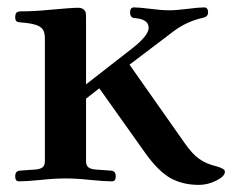

<svg xmlns="http://www.w3.org/2000/svg" viewBox="-20 -489 659 524"><path d="M21.5 -7.8Q21.5 -22.9 35.2 -23.4L77.1 -26.4Q88.9 -27.3 95.7 -32Q102.5 -36.6 102.5 -49.8V-382.8Q102.5 -397.9 98.6 -405.5Q94.7 -413.1 85.4 -418Q70.8 -425.3 38.1 -427.7Q31.2 -428.2 28.6 -429Q25.9 -429.7 23.7 -432.6Q21.5 -435.5 21.5 -441.9Q21.5 -450.7 24.9 -454.3Q28.3 -458 37.6 -458Q72.8 -458 117.7 -462.4Q175.8 -467.8 192.9 -467.8Q203.1 -467.8 208.3 -463.1Q213.4 -458.5 214.1 -453.6Q214.8 -448.7 214.8 -439.9V-258.8L340.8 -356.9Q385.7 -392.1 385.7 -413.1Q385.7 -436.5 348.6 -439.5Q335 -439.9 335 -455.1Q335 -468.8 345.7 -468.8Q359.9 -468.8 391.1 -464.8Q421.9 -460.9 441.4 -460.9Q460.9 -460.9 491.7 -464.8Q522.9 -468.8 537.1 -468.8Q547.9 -468.8 547.9 -455.1Q547.9 -443.4 533.7 -440.4Q488.3 -430.2 452.6 -402.8L333.5 -312.5L484.9 -97.2Q503.9 -69.8 522.9 -55.9Q542 -42 570.3 -35.2Q593.8 -28.8 593.8 -20.5Q593.8 -7.8 570.3 3.9Q546.9 15.6 522.9 15.6Q478.5 15.6 445.3 -2.9Q412.1 -21.5 376.5 -71.3L251 -248L214.8 -219.7V-49.8Q214.8 -36.6 221.7 -32Q228.5 -27.3 240.2 -26.4L282.2 -23.4Q295.9 -22.9 295.9 -7.8Q295.9 5.9 285.6 5.9Q265.6 5.9 225.6 2Q189 -2 158.7 -2Q128.4 -2 91.8 2Q51.8 5.9 31.7 5.9Q21.5 5.9 21.5 -7.8Z"/></svg>

Font: Monomachus
Style: Medium
Weight: 500
Designer: Alexey Kryukov
Version: Version 1.0